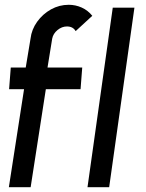

<svg xmlns="http://www.w3.org/2000/svg" viewBox="-20 -782 611 802"><path d="M198 -620.5 178.5 -500H323.5L316.5 -409.5H171.5L108 0H17L80.5 -409.5H18L25 -500H87.5L107.5 -620.5Q112 -659 135.2 -691.2Q158.5 -723.5 193 -742.8Q227.5 -762 267 -762Q295.5 -762 321.2 -750.5Q347 -739 365.5 -716L296 -652Q285 -671.5 259.5 -671.5Q238.5 -671.5 220.2 -656.5Q202 -641.5 198 -620.5ZM345.5 0 451 -750H541.5L436 0Z"/></svg>

Font: Urbanist Medium
Style: Italic
Weight: 500
Italic angle: -8°
Designer: Corey Hu
Foundry: Corey Hu
Version: Version 1.330; ttfautohint (v1.8.4.7-5d5b)